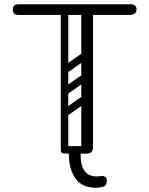

<svg xmlns="http://www.w3.org/2000/svg" viewBox="-20 -720 700 900"><path d="M358 -26V11Q358 35 364.5 57Q371 79 387.5 93Q404 107 434 107Q438 107 446 106Q454 105 460 105Q468 105 474.5 110.5Q481 116 481 127Q481 150 464.5 155Q448 160 431 160Q363 160 333 115.5Q303 71 303 6V-26ZM388 0Q361 0 361 -26Q361 -190 361 -350Q361 -510 361 -674Q361 -700 388 -700Q416 -700 416 -676V-28Q416 -16 409 -8Q402 0 388 0ZM66 -650Q40 -650 40 -675Q40 -700 66 -700H594Q620 -700 620 -675Q620 -650 584 -650ZM283 0Q265 0 265 -18V-660Q265 -676 283 -676Q300 -676 300 -659V-17Q300 0 283 0ZM265 -17Q265 -35 283 -35H386Q404 -35 404 -17Q404 0 385 0H282Q265 0 265 -17ZM301 -383Q286 -372 277 -386Q273 -391 272.5 -398Q272 -405 280 -411L357 -465Q372 -475 382 -461Q386 -455 385.5 -448.5Q385 -442 378 -437ZM301 -282Q286 -271 277 -285Q273 -290 272.5 -297Q272 -304 280 -310L357 -364Q372 -374 382 -360Q386 -354 385.5 -347.5Q385 -341 378 -336ZM301 -181Q286 -170 277 -184Q273 -189 272.5 -196Q272 -203 280 -209L357 -263Q372 -273 382 -259Q386 -253 385.5 -246.5Q385 -240 378 -235Z"/></svg>

Font: Agu Display
Style: Regular
Weight: 400
Designer: Oluwaseun Badejo
Version: Version 1.103